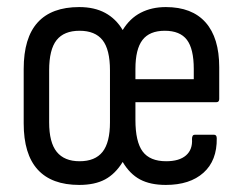

<svg xmlns="http://www.w3.org/2000/svg" viewBox="-20 -515 686 543"><path d="M204 8Q126 8 86.5 -35.5Q47 -79 47 -166V-320Q47 -408 86.5 -451.5Q126 -495 204 -495Q247 -495 277.5 -478.5Q308 -462 327 -430Q347 -463 378 -479Q409 -495 449 -495Q523 -495 561.5 -451.5Q600 -408 600 -325V-235Q600 -226 592 -226H363V-176Q363 -114 383.5 -86.5Q404 -59 450 -59Q487 -59 506 -75.5Q525 -92 523 -122Q523 -134 531 -134H585Q593 -134 593 -124Q594 -61 555.5 -26.5Q517 8 449 8Q405 8 376 -7.5Q347 -23 327 -57Q306 -23 277 -7.5Q248 8 204 8ZM205 -59Q249 -59 270 -85.5Q291 -112 291 -169V-316Q291 -375 270 -401.5Q249 -428 205 -428Q161 -428 140 -401.5Q119 -375 119 -316V-169Q119 -112 140.5 -85.5Q162 -59 205 -59ZM363 -291H528V-320Q528 -377 508.5 -402.5Q489 -428 446 -428Q403 -428 383 -402Q363 -376 363 -320Z"/></svg>

Font: Sofia Sans Condensed
Style: Regular
Weight: 400
Designer: Botio Nikoltchev, Ani Petrova
Foundry: lettersoup
Version: Version 4.100